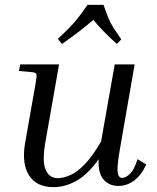

<svg xmlns="http://www.w3.org/2000/svg" viewBox="-20 -760 645 790"><path d="M468 5Q428 5 405.5 -22Q383 -49 386 -105Q343 -44 296 -17Q249 10 200 10Q130 10 99.5 -38.5Q69 -87 83 -170L126 -414Q132 -448 130 -454.5Q128 -461 113 -463L58 -468L63 -495H223L166 -171Q153 -95 168 -61Q183 -27 218 -27Q242 -27 270.5 -40Q299 -53 330.5 -86Q362 -119 396 -178L452 -495H534L474 -150Q461 -76 464 -52Q467 -28 483 -28Q498 -28 515.5 -45.5Q533 -63 546 -105L582 -83Q560 -37 530.5 -16Q501 5 468 5ZM479 -598 461 -579Q432 -605 408 -629.5Q384 -654 364 -678Q336 -654 304 -629.5Q272 -605 235 -579L218 -600Q247 -627 265.5 -646Q284 -665 301 -686.5Q318 -708 340 -740H406Q417 -708 426 -686Q435 -664 447.5 -644.5Q460 -625 479 -598Z"/></svg>

Font: Inria Serif
Style: Italic
Weight: 400
Italic angle: -10°
Designer: Black Foundry Team
Foundry: Black Foundry
Version: Version 1.000; ttfautohint (v1.8.3)